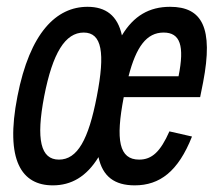

<svg xmlns="http://www.w3.org/2000/svg" viewBox="-20 -546 660 578"><path d="M271.5 -256C246.5 -125.5 213 -65.5 157.5 -65.5C102.5 -65.5 88 -125.5 113 -256C138.5 -387 176.5 -448 232 -448C287 -448 297 -387 271.5 -256ZM32.5 -256C-5.5 -62.5 45.5 12 139 12C194 12 240 -13.5 276.5 -73C289 -14.5 325 12 385.5 12C461 12 516.5 -30 558 -135L490 -150.5C463 -89.5 437.5 -65.5 399 -65.5C338.5 -65.5 327.5 -124 352.5 -253.5H582.5L591.5 -298.5C623 -462.5 588.5 -525.5 492 -525.5C429.5 -525.5 382.5 -498.5 347 -439.5C334 -499.5 298 -525.5 243.5 -525.5C150 -525.5 70 -448.5 32.5 -256ZM367 -316.5C390 -405.5 421.5 -448 472.5 -448C522.5 -448 536 -408.5 517.5 -316.5Z"/></svg>

Font: Monaspace Neon
Style: Italic
Weight: 400
Italic angle: -11°
Designer: Riley Cran & the Lettermatic Team
Foundry: Lettermatic
Version: Version 1.200 (Monaspace Neon)